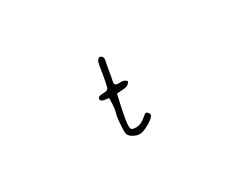

<svg xmlns="http://www.w3.org/2000/svg" viewBox="-64 -661 1127 912"><g transform="rotate(-30 500.0 -204.5)"><path d="M502 -403Q511 -415 522 -408Q533 -401 530 -385Q527 -372 521 -339Q516 -304 512 -287Q507 -268 512 -262Q517 -256 536 -257Q556 -259 566 -251Q573 -246 573 -243.5Q573 -241 566 -233Q557 -222 528 -221L499 -219L490 -180Q469 -86 469 -59Q469 -47 471.5 -42.5Q474 -38 482 -36Q515 -28 548 -55Q566 -71 571 -71Q578 -71 583.5 -63Q589 -55 587 -49Q581 -35 548.5 -16.5Q516 2 498 2Q480 2 461.5 -9Q443 -20 440 -33Q437 -44 440 -85.5Q443 -127 448 -140Q453 -153 455 -186L456 -219L436 -222Q415 -225 413 -234Q411 -244 418.5 -248.5Q426 -253 444 -253Q463 -253 469 -260Q477 -269 493 -376Q497 -397 502 -403Z"/></g></svg>

Font: sitelen luka ante tan jan Iwi
Style: Regular
Weight: 400
Designer: jan Iwi
Foundry: SP Font Maker - https://wasokeli.github.io/sp-font-maker
Version: Version 1.0